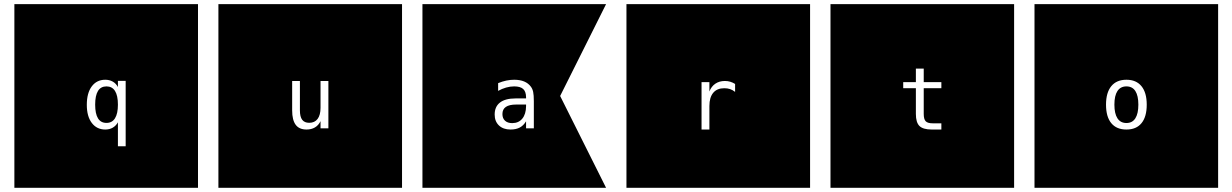

<svg xmlns="http://www.w3.org/2000/svg" viewBox="-20 -850 5899 919"><path d="M927.7 -830.1V48.8H48.8V-830.1ZM435.5 -349.1Q435.5 -392.6 449 -414.6Q462.4 -436.5 489.7 -436.5Q516.6 -436.5 530.5 -414.6Q544.4 -392.6 544.4 -349.1Q544.4 -306.2 530.5 -283.9Q516.6 -261.7 489.7 -261.7Q462.4 -261.7 449 -283.7Q435.5 -305.7 435.5 -349.1ZM544.4 -264.6V-149.9H581.5V-462.9H544.4V-433.6Q535.2 -450.7 519.5 -459.5Q503.9 -468.3 483.9 -468.3Q442.9 -468.3 419.2 -436.5Q395.5 -404.8 395.5 -348.1Q395.5 -293 419.4 -261.5Q443.4 -230 483.9 -230Q504.4 -230 519.8 -239Q535.2 -248 544.4 -264.6Z M1904.3 -830.1V48.8H1025.4V-830.1ZM1378.4 -321.8Q1378.4 -275.4 1395.3 -252.7Q1412.1 -230 1447.3 -230Q1470.2 -230 1487.3 -240Q1504.4 -250 1514.2 -270V-235.8H1551.8V-462.4H1514.2V-334Q1514.2 -299.3 1500.2 -280.8Q1486.3 -262.2 1460 -262.2Q1437.5 -262.2 1426.5 -276.6Q1415.5 -291 1415.5 -321.8V-462.4H1378.4Z M2462.9 -349.6H2498V-341.8Q2497.6 -303.7 2480 -282.2Q2462.4 -260.7 2431.6 -260.7Q2409.7 -260.7 2397.2 -272.2Q2384.8 -283.7 2384.8 -304.2Q2384.8 -327.1 2401.4 -338.4Q2418 -349.6 2450.7 -349.6ZM2535.2 -365.2Q2535.2 -395 2532 -409.9Q2528.8 -424.8 2521 -435.1Q2508.8 -451.7 2488.8 -460Q2468.8 -468.3 2440.9 -468.3Q2422.9 -468.3 2403.8 -464.4Q2384.8 -460.4 2364.3 -452.1V-415Q2382.8 -425.3 2402.3 -430.9Q2421.9 -436.5 2440.9 -436.5Q2470.2 -436.5 2483.9 -424.3Q2497.6 -412.1 2498 -384.8V-378.9H2447.8Q2398.4 -378.9 2373 -359.1Q2347.7 -339.4 2347.7 -301.8Q2347.7 -269 2368.2 -249.5Q2388.7 -230 2423.8 -230Q2449.7 -230 2467.8 -239.5Q2485.8 -249 2498 -269.5V-235.8H2535.2ZM2880.9 -830.1 2661.1 -390.6 2880.9 48.8H2002V-830.1Z M3857.4 -830.1V48.8H2978.5V-830.1ZM3498.5 -410.2V-448.2Q3487.3 -455.1 3475.6 -458.7Q3463.9 -462.4 3449.7 -462.4Q3423.3 -462.4 3404.1 -449.5Q3384.8 -436.5 3375.5 -412.1V-457H3337.9V-230H3375.5V-342.8Q3375.5 -383.8 3393.8 -405.8Q3412.1 -427.7 3446.8 -427.7Q3461.9 -427.7 3474.4 -423.6Q3486.8 -419.4 3498.5 -410.2Z M4834 -830.1V48.8H3955.1V-830.1ZM4401.4 -521.5H4363.8V-457H4303.2V-427.7H4363.8V-304.7Q4363.8 -263.7 4381.1 -246.8Q4398.4 -230 4439.9 -230H4485.8V-259.8H4443.8Q4420.4 -259.8 4410.9 -269.5Q4401.4 -279.3 4401.4 -304.7V-427.7H4485.8V-457H4401.4Z M5810.5 -830.1V48.8H4931.6V-830.1ZM5371.6 -436.5Q5399.9 -436.5 5414.3 -414.3Q5428.7 -392.1 5428.7 -349.1Q5428.7 -306.2 5414.3 -283.7Q5399.9 -261.2 5371.6 -261.2Q5343.3 -261.2 5328.6 -283.7Q5314 -306.2 5314 -349.1Q5314 -392.1 5328.6 -414.3Q5343.3 -436.5 5371.6 -436.5ZM5371.6 -468.3Q5324.2 -468.3 5299.1 -437.5Q5273.9 -406.7 5273.9 -349.1Q5273.9 -291 5299.1 -260.5Q5324.2 -230 5371.6 -230Q5418.9 -230 5443.8 -260.5Q5468.8 -291 5468.8 -349.1Q5468.8 -406.7 5443.6 -437.5Q5418.5 -468.3 5371.6 -468.3Z"/></svg>

Font: BabelStone Maritime
Style: Regular
Weight: 400
Designer: Andrew West
Foundry: BabelStone
Version: Version 0.001;February 23, 2018